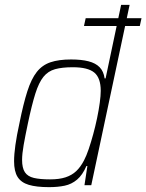

<svg xmlns="http://www.w3.org/2000/svg" viewBox="-20 -763 603 791"><path d="M326 -656 333 -688H563L556 -656ZM182 8Q130 8 98.5 -1.5Q67 -11 52.5 -34Q38 -57 38 -99Q38 -127 43.5 -166Q49 -205 60 -255Q76 -335 92.5 -386.5Q109 -438 131.5 -466.5Q154 -495 188 -506.5Q222 -518 273 -518Q315 -518 344.5 -510.5Q374 -503 390.5 -486Q407 -469 411 -440H415L479 -743H514L356 0H328L340 -79H336Q320 -42 297.5 -23Q275 -4 246.5 2Q218 8 182 8ZM186 -24Q224 -24 250 -32.5Q276 -41 294 -58Q312 -75 326 -102Q336 -121 345.5 -149Q355 -177 364 -210Q373 -243 380 -276.5Q387 -310 391 -339.5Q395 -369 395 -389Q395 -442 368.5 -464Q342 -486 280 -486Q236 -486 207 -478Q178 -470 159 -446.5Q140 -423 125.5 -377Q111 -331 95 -255Q84 -203 77.5 -166Q71 -129 71 -104Q71 -71 82.5 -53.5Q94 -36 119.5 -30Q145 -24 186 -24Z"/></svg>

Font: Saira SemiCondensed Thin
Style: Italic
Weight: 250
Width: 4
Italic angle: -12°
Designer: Hector Gatti with collaboration of the Omnibus-Type team
Foundry: Omnibus-Type
Version: Version 1.101